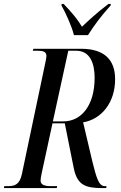

<svg xmlns="http://www.w3.org/2000/svg" viewBox="-49 -964 621 984"><path d="M330 -784H402C432 -832 469 -882 518 -936L519 -944H507C446 -898 404 -858 371 -827C349 -864 323 -896 277 -944H267L266 -936C286 -901 318 -832 330 -784ZM-29 0H242L244 -10H211C178 -10 159 -18 159 -38C159 -48 161 -59 165 -78L220 -332H283L329 -102C347 -15 389 0 477 0H495L497 -10H488C456 -10 444 -58 424 -138L377 -337C472 -353 541 -439 541 -558C541 -661 482 -714 367 -714H122L119 -704H141C171 -704 189 -700 189 -677C189 -671 187 -660 183 -641L63 -71C52 -20 28 -10 -7 -10H-27ZM276 -342H222L301 -704H341C414 -704 436 -637 436 -565C436 -425 369 -342 276 -342Z"/></svg>

Font: Noto Serif Display ExtraCondensed Medium
Style: Italic
Weight: 500
Width: 2
Italic angle: -12°
Designer: Monotype Design Team
Foundry: Monotype Imaging Inc.
Version: Version 2.009